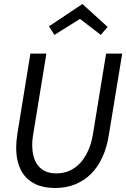

<svg xmlns="http://www.w3.org/2000/svg" viewBox="-20 -928 631 960"><path d="M256 12Q197.5 12 156.8 -7.5Q116 -27 93 -63Q61 -112 61 -189.5Q61 -220.5 66.5 -257L132 -660H212L145.5 -253.5Q140.5 -225.5 141 -201.5L142.5 -175Q146.5 -139 160.8 -114Q175 -89 200.2 -75Q225.5 -61 261.5 -61Q336.5 -61 386.5 -119Q432 -175 445 -259L510.5 -660H591L524 -252Q514.5 -191 492 -142Q469.5 -93 435.5 -59Q401.5 -25 356.2 -6.5Q311 12 256 12ZM484 -753.5 380 -833.5 252 -753.5 225 -796.5 392 -908 518 -793.5Z"/></svg>

Font: Lucymar Sans
Style: Italic
Weight: 400
Italic angle: -10°
Foundry: The League of Moveable Type (original font) / Main changes by Cristiano Sobral with portions from Mirco Monsees
Version: Version 2.00;August 30, 2020;FontCreator 13.0.0.2681 64-bit